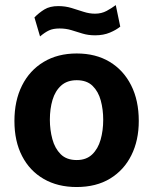

<svg xmlns="http://www.w3.org/2000/svg" viewBox="-20 -742 616 772"><path d="M288 10Q212 10 155.8 -22.5Q99.5 -55 68.8 -114.5Q38 -174 38 -255.5Q38 -337 68.5 -398Q99 -459 155.5 -493Q212 -527 288.5 -527Q365 -527 420.8 -493.5Q476.5 -460 507.2 -399.2Q538 -338.5 538 -255.5Q538 -177.5 508.2 -117.8Q478.5 -58 422.8 -24Q367 10 288 10ZM288.5 -98.5Q327 -98.5 350.5 -121Q374 -143.5 384.5 -180.2Q395 -217 395 -260.5Q395 -301.5 385.2 -337.8Q375.5 -374 352.2 -396.8Q329 -419.5 288.5 -419.5Q250 -419.5 226 -398Q202 -376.5 191.2 -340.5Q180.5 -304.5 180.5 -260.5Q180.5 -220 190.5 -182.8Q200.5 -145.5 224 -122Q247.5 -98.5 288.5 -98.5ZM463.5 -635Q448 -622 422 -611Q396 -600 362.5 -600Q334.5 -600 311.8 -607Q289 -614 267 -620.8Q245 -627.5 219.5 -627.5Q194 -627.5 177.2 -619.8Q160.5 -612 141 -595.5L118.5 -672Q136.5 -690.5 158.5 -704Q180.5 -717.5 214.5 -717.5Q242.5 -717.5 267.8 -709.8Q293 -702 316.2 -694.5Q339.5 -687 362 -687Q388 -687 408.8 -698.2Q429.5 -709.5 445.5 -721.5Z"/></svg>

Font: Public Sans
Style: Bold
Weight: 700
Designer: The Public Sans project authors (U.S. Web Design System). Libre Franklin designed by Pablo Impallari and Rodrigo Fuenzal
Version: Version 1.008; ttfautohint (v1.8.1) -l 8 -r 50 -G 200 -x 14 